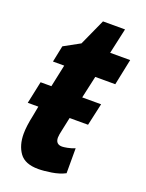

<svg xmlns="http://www.w3.org/2000/svg" viewBox="-130 -727 608 802"><g transform="rotate(20 174.0 -326.0)"><path d="M142 10Q83 10 59 -23.5Q35 -57 35 -108Q35 -142 46 -192L54 -235H7L28 -334H76L97 -433H47L62 -506L133 -545L186 -662H284L259 -549H348L324 -433H235L213 -334H297L275 -235H193L180 -174Q178 -165 176.5 -156.5Q175 -148 175 -142Q175 -112 204 -112Q211 -112 227 -115Q243 -118 260 -125V-14Q235 -1 201 4.5Q167 10 142 10Z"/></g></svg>

Font: Noto Sans ExtraCondensed ExtraBold
Style: Italic
Weight: 800
Width: 2
Italic angle: -12°
Designer: Monotype Design Team
Foundry: Monotype Imaging Inc.
Version: Version 2.013; ttfautohint (v1.8.4.7-5d5b)